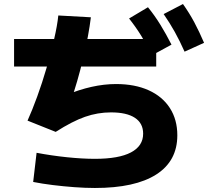

<svg xmlns="http://www.w3.org/2000/svg" viewBox="-20 -875 1040 955"><path d="M50 -544V-681H757V-544ZM736 -600Q709 -654 682.5 -697Q656 -740 622 -783L716 -839Q750 -797 778 -751.5Q806 -706 833 -653ZM898 -618Q874 -672 849.5 -716Q825 -760 794 -805L890 -855Q922 -810 946.5 -764Q971 -718 995 -662ZM452 60Q404 60 350 56Q296 52 243 45.5Q190 39 145 30L162 -115Q236 -101 312.5 -93Q389 -85 452 -85Q571 -85 631.5 -117Q692 -149 692 -210Q692 -262 651 -289Q610 -316 532 -316Q466 -316 403 -294Q340 -272 257 -219L117 -275Q140 -326 165 -394.5Q190 -463 211.5 -537Q233 -611 249 -679.5Q265 -748 270 -798L432 -789Q427 -747 417 -693Q407 -639 393 -581.5Q379 -524 364 -472Q349 -420 335 -382L308 -402Q373 -429 435.5 -443Q498 -457 557 -457Q651 -457 719.5 -426Q788 -395 825 -337.5Q862 -280 862 -202Q862 -74 757 -7Q652 60 452 60Z"/></svg>

Font: M PLUS 1 ExtraBold
Style: Regular
Weight: 800
Designer: Coji Morishita
Foundry: UNDERFOREST DESIGN
Version: Version 1.001